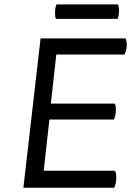

<svg xmlns="http://www.w3.org/2000/svg" viewBox="-20 -874 610 894"><path d="M242.2 -620.1Q321.3 -620.1 559.6 -620.1Q563.5 -626 566.4 -638.7Q570.3 -650.4 570.3 -665Q570.3 -675.8 568.4 -683.6Q566.4 -691.4 564.5 -695.3Q432.6 -695.3 168.9 -695.3Q149.4 -521.5 88.9 0Q194.3 0 511.7 0Q515.6 -6.8 518.6 -19.5Q521.5 -32.2 521.5 -46.9Q521.5 -59.6 519.5 -67.4Q517.6 -75.2 514.6 -79.1Q404.3 -79.1 183.6 -79.1Q190.4 -138.7 210 -317.4Q285.2 -317.4 509.8 -317.4Q513.7 -323.2 516.6 -335Q519.5 -347.7 519.5 -362.3Q519.5 -372.1 518.6 -380.9Q516.6 -388.7 513.7 -391.6Q415 -391.6 216.8 -391.6Q223.6 -449.2 242.2 -620.1ZM527.3 -786.1Q530.3 -791 532.2 -801.8Q534.2 -811.5 534.2 -827.1Q534.2 -837.9 532.2 -844.7Q531.2 -850.6 529.3 -853.5Q433.6 -853.5 243.2 -853.5Q240.2 -848.6 238.3 -837.9Q236.3 -828.1 236.3 -813.5Q236.3 -801.8 237.3 -795.9Q238.3 -790 241.2 -786.1Q335.9 -786.1 527.3 -786.1Z"/></svg>

Font: cl
Style: Italic
Weight: 400
Designer: Mitja Miklavcic
Version: Version 7.504; 2011; Build 1022